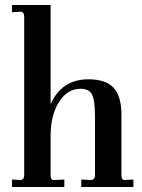

<svg xmlns="http://www.w3.org/2000/svg" viewBox="-20 -750 571 770"><path d="M28 0V-30L64 -28Q77 -31 77 -47V-683Q77 -702 64 -703L28 -701V-730H183V-332Q227 -432 335 -432Q404 -432 435.5 -398Q467 -364 467 -290V-47Q467 -28 480 -28L515 -30V0H306V-30L348 -28Q361 -31 361 -47V-280Q361 -348 349 -371Q337 -394 303 -394Q251 -394 217.5 -342.5Q184 -291 183 -210V-47Q183 -28 196 -28L238 -30V0Z"/></svg>

Font: UnnaMedium
Style: Regular
Weight: 500
Designer: Jorge de Buen Unna
Foundry: Omnibus-Type
Version: Version 2.008;hotconv 1.0.109;makeotfexe 2.5.65596